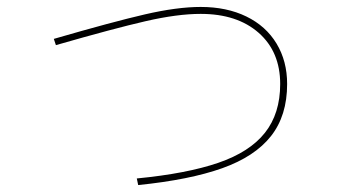

<svg xmlns="http://www.w3.org/2000/svg" viewBox="-20 -497 1040 553"><path d="M374 17Q518 3 608.5 -28Q699 -59 743 -114.5Q787 -170 787 -255Q787 -348 725 -402.5Q663 -457 558 -457Q491 -457 399.5 -436Q308 -415 141 -367L135 -385Q304 -434 397 -455.5Q490 -477 558 -477Q633 -477 689.5 -449.5Q746 -422 776.5 -371.5Q807 -321 807 -255Q807 -164 760.5 -105Q714 -46 620 -12.5Q526 21 378 36Z"/></svg>

Font: IBM Plex Sans JP Thin
Style: Regular
Weight: 100
Designer: Mike Abbink; Paul van der Laan; Pieter van Rosmalen; Wujin Sim; Yejin Wi; Jinhee Kim; Boomi Park; Yona Kim; Kichan Ma
Foundry: Sandoll Inc.
Version: Version 1.001